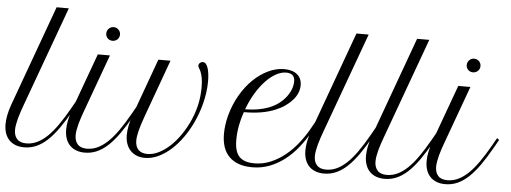

<svg xmlns="http://www.w3.org/2000/svg" viewBox="-96 -984 3034 1140"><g transform="rotate(5 1421.0 -413.5)"><path d="M198.7 -835.9H271.5L53.2 -236.8Q46.4 -217.8 39.6 -198Q32.7 -178.2 27.6 -158.9Q22.5 -139.6 19.3 -121.8Q16.1 -104 16.1 -88.9Q16.1 -55.2 33.9 -35.2Q51.8 -15.1 89.4 -15.1Q122.1 -15.1 152.6 -29.3Q183.1 -43.5 213.1 -72Q243.2 -100.6 273.4 -143.8Q303.7 -187 336.4 -244.6L361.8 -289.6L375 -280.3L349.6 -235.4Q314 -172.4 281.5 -126.2Q249 -80.1 216.6 -50Q184.1 -20 150.4 -5.4Q116.7 9.3 78.6 9.3Q48.8 9.3 26.1 0.2Q3.4 -8.8 -12 -25.4Q-27.3 -42 -35.2 -65.4Q-43 -88.9 -43 -117.7Q-43 -143.1 -37.1 -173.1Q-31.2 -203.1 -19 -236.8Z M466.8 -578.6H539.1L414.6 -236.8Q407.7 -217.8 400.9 -198Q394 -178.2 388.9 -158.9Q383.8 -139.6 380.6 -121.8Q377.4 -104 377.4 -88.9Q377.4 -55.2 395.3 -35.2Q413.1 -15.1 450.7 -15.1Q483.4 -15.1 513.9 -29.3Q544.4 -43.5 574.5 -72Q604.5 -100.6 634.8 -143.8Q665 -187 697.8 -244.6L723.1 -289.6L736.3 -280.3L710.9 -235.4Q675.3 -172.4 642.8 -126.2Q610.4 -80.1 577.9 -50Q545.4 -20 511.7 -5.4Q478 9.3 439.9 9.3Q410.2 9.3 387.5 0.2Q364.7 -8.8 349.4 -25.4Q334 -42 326.2 -65.4Q318.4 -88.9 318.4 -117.7Q318.4 -143.1 324.5 -173.3Q330.6 -203.6 342.3 -236.8ZM505.9 -706.5Q505.9 -723.6 517.8 -735.8Q529.8 -748 546.9 -748Q564 -748 575.9 -736.1Q587.9 -724.1 587.9 -707Q587.9 -698.7 584.7 -691.2Q581.5 -683.6 575.9 -678.2Q570.3 -672.9 562.7 -669.7Q555.2 -666.5 546.4 -666.5Q529.3 -666.5 517.6 -678Q505.9 -689.5 505.9 -706.5Z M775.9 -236.8Q756.8 -184.1 747.8 -148.4Q738.8 -112.8 738.8 -88.9Q738.8 -53.7 757.3 -34.4Q775.9 -15.1 811.5 -15.1Q844.7 -15.1 879.4 -32.5Q914.1 -49.8 946.8 -80.6Q979.5 -111.3 1007.8 -153.1Q1036.1 -194.8 1057.1 -243.2Q1076.7 -288.6 1087.2 -336.7Q1097.7 -384.8 1097.7 -436Q1097.7 -473.1 1093 -495.4Q1088.4 -517.6 1082.5 -530.8Q1076.7 -543.9 1072 -551Q1067.4 -558.1 1067.4 -564.9Q1067.4 -573.7 1075 -580.6Q1082.5 -587.4 1092.3 -587.4Q1103 -587.4 1110.6 -578.6Q1118.2 -569.8 1123 -554.7Q1127.9 -539.6 1130.4 -519Q1132.8 -498.5 1132.8 -475.6Q1132.8 -442.4 1128.2 -409.7Q1123.5 -377 1116 -346.2Q1108.4 -315.4 1098.1 -287.1Q1087.9 -258.8 1076.7 -233.9Q1052.2 -180.7 1020.5 -136Q988.8 -91.3 952.4 -59.1Q916 -26.9 877 -8.8Q837.9 9.3 798.3 9.3Q770.5 9.3 748.5 0.2Q726.6 -8.8 711.2 -25.4Q695.8 -42 687.7 -65.4Q679.7 -88.9 679.7 -117.7Q679.7 -142.6 685.8 -173.1Q691.9 -203.6 703.6 -236.8L827.6 -578.6H899.9Z M1438 9.3Q1349.6 9.3 1301.8 -36.9Q1253.9 -83 1253.9 -174.3Q1253.9 -199.2 1257.6 -227.1Q1261.2 -254.9 1269 -284.2Q1286.6 -349.6 1318.6 -405.3Q1350.6 -460.9 1392.1 -501.5Q1433.6 -542 1481.4 -564.9Q1529.3 -587.9 1577.6 -587.9Q1626.5 -587.9 1654.5 -564.9Q1682.6 -542 1682.6 -500.5Q1682.6 -477.1 1673.3 -454.6Q1664.1 -432.1 1646.5 -412.1Q1628.9 -392.1 1604.2 -374.8Q1579.6 -357.4 1548.8 -344.7Q1510.7 -328.6 1464.8 -320.6Q1418.9 -312.5 1360.4 -312.5Q1346.2 -272.9 1338.1 -230.2Q1330.1 -187.5 1330.1 -143.1Q1330.1 -75.2 1358.6 -45.2Q1387.2 -15.1 1448.7 -15.1Q1500 -15.1 1546.4 -34.9Q1592.8 -54.7 1632.3 -86.9Q1671.9 -119.1 1704.6 -160.4Q1737.3 -201.7 1761.7 -244.6L1787.1 -289.6L1800.3 -280.3L1774.9 -235.4Q1744.6 -182.1 1708.7 -137.2Q1672.9 -92.3 1630.6 -59.8Q1588.4 -27.3 1540.3 -9Q1492.2 9.3 1438 9.3ZM1591.3 -568.4Q1560.5 -568.4 1528.6 -550.3Q1496.6 -532.2 1466.8 -500.2Q1437 -468.3 1411.1 -424.8Q1385.3 -381.3 1366.2 -330.1Q1419.9 -331.1 1458 -339.6Q1496.1 -348.1 1524.4 -361.3Q1546.9 -371.6 1568.1 -387.9Q1589.4 -404.3 1605.7 -425.3Q1622.1 -446.3 1632.1 -470.7Q1642.1 -495.1 1642.1 -521.5Q1642.1 -534.7 1638.2 -543.5Q1634.3 -552.2 1627.4 -557.9Q1620.6 -563.5 1611.3 -565.9Q1602.1 -568.4 1591.3 -568.4Z M1985.8 -835.9H2058.6L1840.3 -236.8Q1833.5 -217.8 1826.7 -198Q1819.8 -178.2 1814.7 -158.9Q1809.6 -139.6 1806.4 -121.8Q1803.2 -104 1803.2 -88.9Q1803.2 -55.2 1821 -35.2Q1838.9 -15.1 1876.5 -15.1Q1909.2 -15.1 1939.7 -29.3Q1970.2 -43.5 2000.2 -72Q2030.3 -100.6 2060.5 -143.8Q2090.8 -187 2123.5 -244.6L2148.9 -289.6L2162.1 -280.3L2136.7 -235.4Q2101.1 -172.4 2068.6 -126.2Q2036.1 -80.1 2003.7 -50Q1971.2 -20 1937.5 -5.4Q1903.8 9.3 1865.7 9.3Q1835.9 9.3 1813.2 0.2Q1790.5 -8.8 1775.1 -25.4Q1759.8 -42 1752 -65.4Q1744.1 -88.9 1744.1 -117.7Q1744.1 -143.1 1750 -173.1Q1755.9 -203.1 1768.1 -236.8Z M2347.2 -835.9H2419.9L2201.7 -236.8Q2194.8 -217.8 2188 -198Q2181.2 -178.2 2176 -158.9Q2170.9 -139.6 2167.7 -121.8Q2164.6 -104 2164.6 -88.9Q2164.6 -55.2 2182.4 -35.2Q2200.2 -15.1 2237.8 -15.1Q2270.5 -15.1 2301 -29.3Q2331.5 -43.5 2361.6 -72Q2391.6 -100.6 2421.9 -143.8Q2452.1 -187 2484.9 -244.6L2510.3 -289.6L2523.4 -280.3L2498 -235.4Q2462.4 -172.4 2429.9 -126.2Q2397.5 -80.1 2365 -50Q2332.5 -20 2298.8 -5.4Q2265.1 9.3 2227.1 9.3Q2197.3 9.3 2174.6 0.2Q2151.9 -8.8 2136.5 -25.4Q2121.1 -42 2113.3 -65.4Q2105.5 -88.9 2105.5 -117.7Q2105.5 -143.1 2111.3 -173.1Q2117.2 -203.1 2129.4 -236.8Z M2615.2 -578.6H2687.5L2563 -236.8Q2556.2 -217.8 2549.3 -198Q2542.5 -178.2 2537.4 -158.9Q2532.2 -139.6 2529.1 -121.8Q2525.9 -104 2525.9 -88.9Q2525.9 -55.2 2543.7 -35.2Q2561.5 -15.1 2599.1 -15.1Q2631.8 -15.1 2662.4 -29.3Q2692.9 -43.5 2722.9 -72Q2752.9 -100.6 2783.2 -143.8Q2813.5 -187 2846.2 -244.6L2871.6 -289.6L2884.8 -280.3L2859.4 -235.4Q2823.7 -172.4 2791.3 -126.2Q2758.8 -80.1 2726.3 -50Q2693.8 -20 2660.2 -5.4Q2626.5 9.3 2588.4 9.3Q2558.6 9.3 2535.9 0.2Q2513.2 -8.8 2497.8 -25.4Q2482.4 -42 2474.6 -65.4Q2466.8 -88.9 2466.8 -117.7Q2466.8 -143.1 2472.9 -173.3Q2479 -203.6 2490.7 -236.8ZM2654.3 -706.5Q2654.3 -723.6 2666.3 -735.8Q2678.2 -748 2695.3 -748Q2712.4 -748 2724.4 -736.1Q2736.3 -724.1 2736.3 -707Q2736.3 -698.7 2733.2 -691.2Q2730 -683.6 2724.4 -678.2Q2718.8 -672.9 2711.2 -669.7Q2703.6 -666.5 2694.8 -666.5Q2677.7 -666.5 2666 -678Q2654.3 -689.5 2654.3 -706.5Z"/></g></svg>

Font: Petit Formal Script
Style: Regular
Weight: 400
Version: Version 1.001; ttfautohint (v0.8) -G 200 -r 50